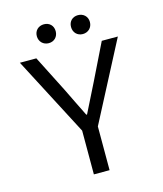

<svg xmlns="http://www.w3.org/2000/svg" viewBox="-120 -904 840 992"><g transform="rotate(-15 300.0 -408.0)"><path d="M258 0H342V-234L562 -656H476L381 -462C356 -411 330 -361 304 -308H300C273 -361 250 -411 225 -461L126 -656H38L258 -234ZM209 -715C238 -715 259 -736 259 -766C259 -796 238 -816 209 -816C180 -816 158 -796 158 -766C158 -736 180 -715 209 -715ZM391 -715C420 -715 442 -736 442 -766C442 -796 420 -816 391 -816C362 -816 341 -796 341 -766C341 -736 362 -715 391 -715Z"/></g></svg>

Font: Hasklig
Style: Regular
Weight: 400
Monospace: yes
Designer: Paul D. Hunt, Teo Tuominen
Foundry: Adobe Systems Incorporated
Version: Version 2.030;PS 1.0;hotconv 16.6.51;makeotf.lib2.5.65220